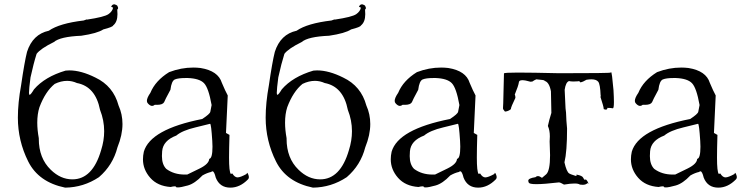

<svg xmlns="http://www.w3.org/2000/svg" viewBox="-20 -845 3419 881"><path d="M279 16Q363 15 434 -32Q498 -87 519 -169Q542 -226 542 -276Q542 -321 524 -361Q500 -450 418 -489Q352 -522 298 -522L281 -521Q186 -493 136 -435Q121 -410 116 -410Q113 -410 113 -419Q113 -437 120 -490Q134 -554 148 -598Q166 -622 227 -652Q256 -677 353 -681Q427 -692 454 -710Q497 -721 499 -728Q519 -744 519 -780L518 -801Q522 -804 522 -808Q522 -809 521 -812.5Q520 -816 518 -819Q516 -822 506 -825H503Q495 -825 490 -814L499 -810Q496 -793 477.5 -780Q459 -767 379 -755L378 -756L364 -751Q253 -738 204 -704Q130 -688 104 -607Q92 -559 77 -455Q62 -373 62 -305Q62 -199 109.5 -104Q157 -9 279 16ZM312 -22Q258 -22 213 -66Q158 -119 158 -208V-211Q151 -249 151 -282Q151 -322 161 -353Q188 -425 231 -460Q260 -474 288 -474Q311 -474 333 -464Q418 -448 439 -341Q458 -293 458 -243Q458 -200 444 -156Q405 -22 312 -22Z M1037 16Q1081 16 1118 -22Q1122 -26 1122 -32Q1122 -37 1119 -44.5Q1116 -52 1114 -52Q1112 -52 1112 -47Q1083 -31 1070 -31Q1057 -31 1046 -49L1039 -47Q1031 -57 1031 -122Q1031 -160 1033 -226L1017 -235Q1024 -373 1025 -407Q1014 -427 998 -465Q981 -520 900 -533Q883 -535 867 -535Q811 -535 756 -514Q693 -475 670 -419Q654 -396 654 -382Q654 -375 659 -370Q669 -359 678 -359Q684 -359 690 -364H701Q726 -364 733 -376Q736 -385 762 -433Q767 -474 782.5 -480.5Q798 -487 832 -487H842Q895 -485 916 -463.5Q937 -442 951 -363Q947 -342 945 -332Q943 -322 908 -299Q670 -252 640 -149Q636 -131 636 -114Q636 -67 669.5 -29Q703 9 763 13Q775 10 781 10Q788 10 788 13V14L796 15Q810 15 842 6Q874 -3 909 -40Q930 -52 949 -56Q952 -59 955 -59Q963 -59 970 -30Q988 16 1037 16ZM839 -44H828Q778 -44 743 -70Q723 -90 723 -129L724 -151Q728 -200 789 -223Q816 -246 877 -260.5Q938 -275 944 -277Q949 -277 954 -199L955 -172Q955 -118 940 -116Q939 -93 896.5 -72Q854 -51 839 -44Z M1416 16Q1500 15 1571 -32Q1635 -87 1656 -169Q1679 -226 1679 -276Q1679 -321 1661 -361Q1637 -450 1555 -489Q1489 -522 1435 -522L1418 -521Q1323 -493 1273 -435Q1258 -410 1253 -410Q1250 -410 1250 -419Q1250 -437 1257 -490Q1271 -554 1285 -598Q1303 -622 1364 -652Q1393 -677 1490 -681Q1564 -692 1591 -710Q1634 -721 1636 -728Q1656 -744 1656 -780L1655 -801Q1659 -804 1659 -808Q1659 -809 1658 -812.5Q1657 -816 1655 -819Q1653 -822 1643 -825H1640Q1632 -825 1627 -814L1636 -810Q1633 -793 1614.5 -780Q1596 -767 1516 -755L1515 -756L1501 -751Q1390 -738 1341 -704Q1267 -688 1241 -607Q1229 -559 1214 -455Q1199 -373 1199 -305Q1199 -199 1246.5 -104Q1294 -9 1416 16ZM1449 -22Q1395 -22 1350 -66Q1295 -119 1295 -208V-211Q1288 -249 1288 -282Q1288 -322 1298 -353Q1325 -425 1368 -460Q1397 -474 1425 -474Q1448 -474 1470 -464Q1555 -448 1576 -341Q1595 -293 1595 -243Q1595 -200 1581 -156Q1542 -22 1449 -22Z M2174 16Q2218 16 2255 -22Q2259 -26 2259 -32Q2259 -37 2256 -44.5Q2253 -52 2251 -52Q2249 -52 2249 -47Q2220 -31 2207 -31Q2194 -31 2183 -49L2176 -47Q2168 -57 2168 -122Q2168 -160 2170 -226L2154 -235Q2161 -373 2162 -407Q2151 -427 2135 -465Q2118 -520 2037 -533Q2020 -535 2004 -535Q1948 -535 1893 -514Q1830 -475 1807 -419Q1791 -396 1791 -382Q1791 -375 1796 -370Q1806 -359 1815 -359Q1821 -359 1827 -364H1838Q1863 -364 1870 -376Q1873 -385 1899 -433Q1904 -474 1919.5 -480.5Q1935 -487 1969 -487H1979Q2032 -485 2053 -463.5Q2074 -442 2088 -363Q2084 -342 2082 -332Q2080 -322 2045 -299Q1807 -252 1777 -149Q1773 -131 1773 -114Q1773 -67 1806.5 -29Q1840 9 1900 13Q1912 10 1918 10Q1925 10 1925 13V14L1933 15Q1947 15 1979 6Q2011 -3 2046 -40Q2067 -52 2086 -56Q2089 -59 2092 -59Q2100 -59 2107 -30Q2125 16 2174 16ZM1976 -44H1965Q1915 -44 1880 -70Q1860 -90 1860 -129L1861 -151Q1865 -200 1926 -223Q1953 -246 2014 -260.5Q2075 -275 2081 -277Q2086 -277 2091 -199L2092 -172Q2092 -118 2077 -116Q2076 -93 2033.5 -72Q1991 -51 1976 -44Z M2654 3Q2669 3 2677 -6Q2677 -2 2678 -2Q2679 -2 2680 -4Q2676 -15 2668 -22Q2666 -20 2664 -20Q2660 -20 2656 -29.5Q2652 -39 2625 -44L2626 -41Q2626 -38 2623 -38H2621Q2593 -47 2592 -49Q2580 -56 2570 -100Q2582 -149 2582 -255Q2578 -299 2578 -313Q2578 -327 2575 -348L2571 -433Q2576 -468 2591 -473Q2599 -471 2612 -471L2634 -472L2636 -473Q2639 -473 2643 -467Q2655 -469 2671 -479Q2684 -481 2694 -481Q2716 -481 2725 -470Q2734 -459 2736 -407L2737 -405Q2737 -403 2735 -401Q2750 -355 2750 -347V-345H2749Q2756 -342 2760 -342Q2767 -342 2767 -350Q2783 -350 2792 -348Q2797 -348 2797 -377Q2797 -398 2795 -432Q2788 -514 2784 -514L2782 -512Q2780 -509 2546 -509Q2420 -512 2356 -512Q2293 -512 2292.5 -508Q2292 -504 2290.5 -429Q2289 -354 2288 -349V-348Q2288 -343 2297 -333Q2312 -334 2324 -344Q2324 -353 2345 -396Q2345 -407 2342 -411Q2359 -452 2361 -468Q2362 -477 2377 -477Q2390 -477 2414 -470L2423 -471Q2431 -477 2441 -481Q2479 -478 2479 -475Q2479 -474 2478 -474Q2500 -469 2508 -426Q2509 -404 2510 -327Q2499 -292 2494 -267Q2503 -247 2503 -219L2502 -196L2504 -133Q2504 -61 2486 -45L2467 -29Q2456 -37 2448 -37Q2442 -37 2437 -32Q2404 -27 2404 -16Q2404 -12 2406 -8Q2407 0 2441 0Q2476 0 2544 -8H2545Q2551 -8 2568 2Q2598 -3 2616 -3Q2634 -3 2641 2Z M3276 16Q3320 16 3357 -22Q3361 -26 3361 -32Q3361 -37 3358 -44.5Q3355 -52 3353 -52Q3351 -52 3351 -47Q3322 -31 3309 -31Q3296 -31 3285 -49L3278 -47Q3270 -57 3270 -122Q3270 -160 3272 -226L3256 -235Q3263 -373 3264 -407Q3253 -427 3237 -465Q3220 -520 3139 -533Q3122 -535 3106 -535Q3050 -535 2995 -514Q2932 -475 2909 -419Q2893 -396 2893 -382Q2893 -375 2898 -370Q2908 -359 2917 -359Q2923 -359 2929 -364H2940Q2965 -364 2972 -376Q2975 -385 3001 -433Q3006 -474 3021.5 -480.5Q3037 -487 3071 -487H3081Q3134 -485 3155 -463.5Q3176 -442 3190 -363Q3186 -342 3184 -332Q3182 -322 3147 -299Q2909 -252 2879 -149Q2875 -131 2875 -114Q2875 -67 2908.5 -29Q2942 9 3002 13Q3014 10 3020 10Q3027 10 3027 13V14L3035 15Q3049 15 3081 6Q3113 -3 3148 -40Q3169 -52 3188 -56Q3191 -59 3194 -59Q3202 -59 3209 -30Q3227 16 3276 16ZM3078 -44H3067Q3017 -44 2982 -70Q2962 -90 2962 -129L2963 -151Q2967 -200 3028 -223Q3055 -246 3116 -260.5Q3177 -275 3183 -277Q3188 -277 3193 -199L3194 -172Q3194 -118 3179 -116Q3178 -93 3135.5 -72Q3093 -51 3078 -44Z"/></svg>

Font: Xiaobo Songti 小帛宋体
Style: Regular
Weight: 400
Version: Version 1.501;March 17, 2024;FontCreator 14.0.0.2814 64-bit